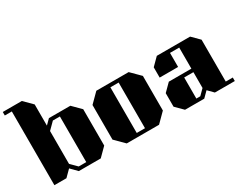

<svg xmlns="http://www.w3.org/2000/svg" viewBox="-103 -1387 2361 1894"><g transform="rotate(-30 1077.5 -440.0)"><path d="M701 -507V-93L608 0H358L288 -71L217 0H80V-840H0V-880H217L310 -787V-546L364 -600H608ZM380 -40H466V-560H386L310 -484V-110Z M1375 -497V-103L1272 0H904L801 -103V-497L904 -600H1272ZM1041 -560V-40H1135V-560Z M1568 0H1787L1848 -61L1908 0H2135V-40H2055V-517L1972 -600H1593L1510 -517V-400H1720V-560H1825V-320H1568L1485 -237V-83ZM1720 -280H1825V-100L1765 -40H1720Z"/></g></svg>

Font: Kumar One
Style: Regular
Weight: 400
Designer: Parimal Parmar
Foundry: Indian Type Foundry
Version: Version 1.001;PS 1.001;hotconv 1.0.88;makeotf.lib2.5.647800